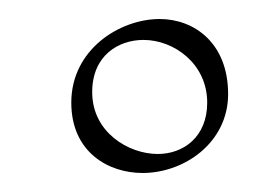

<svg xmlns="http://www.w3.org/2000/svg" viewBox="-20 -637 295 202"><path d="M55 -529C55 -477 94 -455 130 -455C174 -455 220 -487 220 -538C220 -592 184 -617 148 -617C106 -617 55 -585 55 -529ZM77 -540C77 -579 105 -595 131 -595C163 -595 198 -570 198 -529C198 -493 173 -475 146 -475C115 -475 77 -498 77 -540Z"/></svg>

Font: Stalemate
Style: Regular
Weight: 400
Designer: Astigmatic (AOETI)
Foundry: Astigmatic (AOETI)
Version: Version 001.000